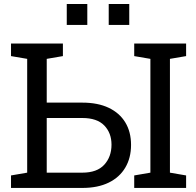

<svg xmlns="http://www.w3.org/2000/svg" viewBox="-20 -925 964 945"><path d="M34.2 0V-61.5L113.8 -75.2V-635.3L34.2 -648.9V-710.9H289.6V-648.9L210 -635.3V-419.9H385.3Q461.4 -419.9 514.9 -394.5Q568.4 -369.1 596.7 -322.5Q625 -275.9 625 -211.9Q625 -147.9 596.7 -100.1Q568.4 -52.2 514.9 -26.1Q461.4 0 385.3 0ZM210 -75.2H385.3Q457.5 -75.2 493.2 -114.3Q528.8 -153.3 528.8 -212.9Q528.8 -270.5 493.2 -307.4Q457.5 -344.2 385.3 -344.2H210ZM640.6 0V-61.5L720.2 -75.2V-635.3L640.6 -648.9V-710.9H896V-648.9L816.4 -635.3V-75.2L896 -61.5V0ZM515.1 -802.2V-905.3H616.2V-802.2ZM308.6 -802.2V-905.3H409.7V-802.2Z"/></svg>

Font: Roboto Slab LO
Style: Regular
Weight: 400
Designer: Google
Version: Version 2.000